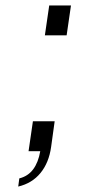

<svg xmlns="http://www.w3.org/2000/svg" viewBox="-20 -556 346 706"><path d="M51 100Q83 92 102 66.5Q121 41 128 0H85L101 -110H181L168 -16Q160 42 129 80Q98 118 47 130ZM145 -426 161 -536H241L225 -426Z"/></svg>

Font: Kosmopol Plus Jakarta Sans Italic It
Style: Regular
Weight: 400
Italic angle: -8.04999°
Designer: Gumpita Rahayu
Foundry: Tokotype
Version: Version 2.006